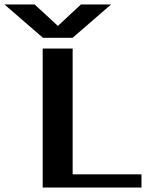

<svg xmlns="http://www.w3.org/2000/svg" viewBox="-103 -839 675 859"><path d="M222 -670H89L-83 -819H52L156 -723L259 -819H394ZM222 -59H530V0H88V-622H222Z"/></svg>

Font: Sarpanch SemiBold
Style: Regular
Weight: 600
Designer: Manushi Parikh (Devanagari and Latin), Jyotish Sonowal (Devanagari)
Foundry: Indian Type Foundry
Version: Version 2.004;PS 1.0;hotconv 1.0.78;makeotf.lib2.5.61930; tt